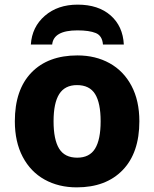

<svg xmlns="http://www.w3.org/2000/svg" viewBox="-20 -798 665 828"><path d="M311 10Q233 10 172.5 -23.5Q112 -57 78 -121.5Q44 -186 44 -275Q44 -411 115.5 -485Q187 -559 314 -559Q392 -559 452.5 -525.5Q513 -492 547 -428Q581 -364 581 -275Q581 -139 509 -64.5Q437 10 311 10ZM313 -118Q366 -118 390 -157Q414 -196 414 -275Q414 -354 390 -392.5Q366 -431 312 -431Q260 -431 235.5 -392.5Q211 -354 211 -275Q211 -196 235 -157Q259 -118 313 -118ZM514 -606H424Q421 -644 393 -655.5Q365 -667 314 -667Q211 -667 205 -606H113Q118 -682 173.5 -730Q229 -778 315 -778Q404 -778 457 -731.5Q510 -685 514 -606Z"/></svg>

Font: Noto Sans UI ExtraBold
Style: Regular
Weight: 800
Designer: Monotype Design Team
Foundry: Monotype Imaging Inc.
Version: Version 1.001